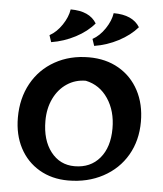

<svg xmlns="http://www.w3.org/2000/svg" viewBox="-53 -785 717 845"><g transform="rotate(5 305.5 -362.5)"><path d="M35 -244Q35 -329 71.5 -395Q108 -461 174 -498Q240 -535 324 -535Q399 -535 456 -502Q513 -469 544.5 -409.5Q576 -350 576 -272Q576 -189 538.5 -124.5Q501 -60 433 -23.5Q365 13 279 13Q207 13 151.5 -19.5Q96 -52 65.5 -110Q35 -168 35 -244ZM454 -232Q454 -309 417.5 -363.5Q381 -418 319 -431Q273 -431 236 -406.5Q199 -382 178 -338.5Q157 -295 157 -240Q157 -155 197 -103.5Q237 -52 302 -52Q372 -52 413 -100.5Q454 -149 454 -232ZM142 -617Q173 -634 196.5 -669Q220 -704 225 -738Q309 -738 340 -686Q309 -649 258.5 -622.5Q208 -596 152 -587ZM332 -617Q363 -634 386.5 -669Q410 -704 415 -738Q499 -738 531 -686Q499 -649 448.5 -622.5Q398 -596 342 -587Z"/></g></svg>

Font: Mirza SemiBold
Style: Regular
Weight: 600
Designer: Arabic design by Kourosh Beigpour, Latin design by Eduardo Tunni, engineering by Lasse Fister
Version: Version 1.0010g